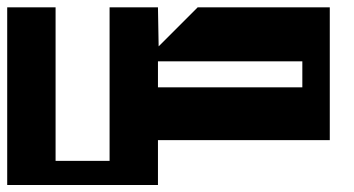

<svg xmlns="http://www.w3.org/2000/svg" viewBox="-20 -389 984 533"><path d="M420.4 -260.3 528.8 -368.7H895.5V0H418.5V124.5H0V-368.7H134.3V57.6H284.2V-368.7H418.5ZM418.5 -146.5H819.3V-218.8H418.5Z"/></svg>

Font: Aqlam Corner
Style: Regular
Weight: 400
Designer: Developer/ Husham Jawad
Version: Version 1.00;December 29, 2020;FontCreator 13.0.0.2683 32-bi